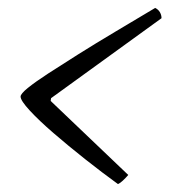

<svg xmlns="http://www.w3.org/2000/svg" viewBox="-20 -520 428 485"><path d="M278 -55Q238 -84 195 -118Q152 -152 115 -184Q78 -216 55 -241Q32 -266 32 -276Q32 -283 50.5 -298Q69 -313 102 -334.5Q135 -356 178 -383Q221 -410 270.5 -439.5Q320 -469 372 -500Q380 -496 384 -489Q388 -482 388 -474L109 -272L108 -265L304 -78Q297 -70 290 -63.5Q283 -57 278 -55Z"/></svg>

Font: Texturina 12pt Thin
Style: Italic
Weight: 250
Italic angle: -11°
Designer: Guillermo Torres Carreño
Foundry: Omnibus-Type
Version: Version 1.002